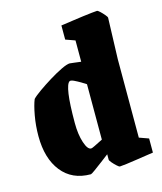

<svg xmlns="http://www.w3.org/2000/svg" viewBox="-103 -738 699 827"><g transform="rotate(-15 246.5 -324.5)"><path d="M235 -473Q240 -473 253 -471Q266 -469 285 -467V-562L243 -577V-640Q243 -640 258 -642Q273 -644 296 -647.5Q319 -651 342.5 -654Q366 -657 384 -659Q402 -661 407 -661Q411 -661 420 -652.5Q429 -644 437.5 -634Q446 -624 446 -620L440 -437V-87L482 -72V-9Q482 -9 461 -6Q440 -3 411.5 1.5Q383 6 359 9Q335 12 329 12Q326 12 316.5 3.5Q307 -5 298.5 -15Q290 -25 290 -29V-53Q277 -43 256.5 -27.5Q236 -12 219.5 0Q203 12 200 12Q117 12 70.5 -46.5Q24 -105 24 -205Q24 -252 32 -296Q40 -340 50 -364Q60 -375 85.5 -393Q111 -411 141 -429.5Q171 -448 197 -460.5Q223 -473 235 -473ZM215 -399Q203 -392 196.5 -348Q190 -304 190 -219Q190 -168 202 -131.5Q214 -95 230 -95Q234 -95 247 -101.5Q260 -108 272 -114Q284 -120 284 -120V-367Q277 -372 262.5 -380.5Q248 -389 234.5 -395.5Q221 -402 215 -399Z"/></g></svg>

Font: Grenze Gotisch Black
Style: Regular
Weight: 900
Designer: Renata Polastri
Foundry: Omnibus-Type
Version: Version 1.001